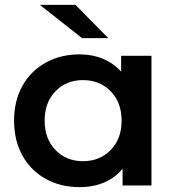

<svg xmlns="http://www.w3.org/2000/svg" viewBox="-20 -764 726 791"><path d="M604 -534V0H485V-69Q454 -31 408.5 -12Q363 7 308 7Q230 7 168.5 -27Q107 -61 72.5 -123Q38 -185 38 -267Q38 -349 72.5 -410.5Q107 -472 168.5 -506Q230 -540 308 -540Q360 -540 403.5 -522Q447 -504 479 -469V-534ZM481 -267Q481 -342 436 -388Q391 -434 322 -434Q253 -434 208.5 -388Q164 -342 164 -267Q164 -192 208.5 -146Q253 -100 322 -100Q391 -100 436 -146Q481 -192 481 -267ZM144 -744H291L426 -607H318Z"/></svg>

Font: Montserrat Alternates SemiBold
Style: Regular
Weight: 600
Designer: Julieta Ulanovsky
Foundry: Julieta Ulanovsky
Version: Version 7.200